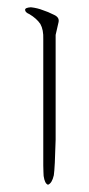

<svg xmlns="http://www.w3.org/2000/svg" viewBox="-20 -752 244 528"><path d="M133 -368Q131 -290 128 -270Q123 -248 112 -244Q103 -247 100 -268Q100 -269 99.5 -278.5Q99 -288 99 -297V-356V-644Q100 -670 91 -686Q81 -701 61 -713Q49 -718 49 -725Q49 -731 65 -732Q83 -730 98 -724Q111 -720 129 -711Q144 -704 141 -691L133 -656Z"/></svg>

Font: Kimchi
Style: Regular
Weight: 400
Version: Version 1.1